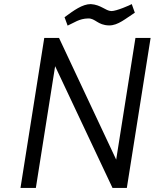

<svg xmlns="http://www.w3.org/2000/svg" viewBox="-20 -917 755 937"><path d="M295 -833 310 -792C342 -806 366 -826 410 -827C446 -828 456 -794 512 -793C556 -792 595 -828 638 -855L623 -897C617 -893 547 -862 523 -863C495 -864 473 -894 423 -897C382 -897 340 -866 295 -833ZM80 0H155L249 -594L529 0H599L715 -732H641L547 -138L268 -732H196Z"/></svg>

Font: Exo
Style: Regular Italic
Weight: 400
Designer: Natanael Gama
Version: Version 1.00